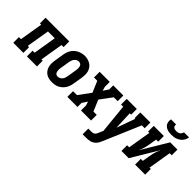

<svg xmlns="http://www.w3.org/2000/svg" viewBox="-13 -1528 2510 2510"><g transform="rotate(45 1242.5 -272.5)"><path d="M-15 0V-105H23L76 -425H52V-530H490V-425H452L399 -105H423V0H237V-105H274L327 -425H201L148 -105H172V0Z M705 8Q676 8 648 2Q620 -4 597 -19.5Q574 -35 558.5 -58Q543 -81 536 -108Q529 -135 529.5 -164.5Q530 -194 535 -223L556 -353Q560 -378 568.5 -402.5Q577 -427 591.5 -449.5Q606 -472 626.5 -489.5Q647 -507 671 -518.5Q695 -530 720 -535.5Q745 -541 771 -541Q800 -541 827.5 -533Q855 -525 878 -510Q901 -495 916.5 -472Q932 -449 939.5 -422Q947 -395 946 -365.5Q945 -336 941 -307L919 -177Q915 -152 906.5 -127.5Q898 -103 883.5 -81Q869 -59 848.5 -41Q828 -23 804.5 -11.5Q781 0 755.5 4Q730 8 705 8ZM708 -97Q725 -97 742 -105.5Q759 -114 770.5 -128Q782 -142 788 -159Q794 -176 797 -194L818 -324Q820 -336 821 -348Q822 -360 821 -372Q820 -384 817 -395.5Q814 -407 807 -415.5Q800 -424 789 -428.5Q778 -433 766 -433Q748 -433 731.5 -424.5Q715 -416 704 -401.5Q693 -387 687 -370Q681 -353 678 -336L657 -206Q655 -194 654 -182Q653 -170 654 -158.5Q655 -147 658 -135.5Q661 -124 667.5 -115Q674 -106 685 -101.5Q696 -97 708 -97Z M985 0V-105H1058L1179 -270L1113 -425H1052V-530H1239V-437L1255 -383L1303 -455V-530H1490V-425H1418L1296 -260L1362 -105H1423V0H1237V-93L1220 -147L1172 -75V0Z M1472 205V100H1530Q1543 100 1556.5 97Q1570 94 1580.5 84.5Q1591 75 1597 62.5Q1603 50 1608 38L1633 -19L1592 -425H1552V-530H1739V-425H1714L1724 -169L1816 -425H1803V-530H1990V-425H1937L1722 79Q1713 101 1701.5 122.5Q1690 144 1673 161Q1658 175 1641 184.5Q1624 194 1605 198.5Q1586 203 1567.5 204Q1549 205 1530 205Z M1985 0V-105H2023L2076 -425H2052V-530H2239V-425H2201L2183 -318Q2180 -298 2175.5 -278Q2171 -258 2165 -238Q2159 -218 2151.5 -199Q2144 -180 2135 -161L2356 -530H2490V-425H2452L2399 -105H2423V0H2237V-105H2274L2292 -212Q2295 -232 2299.5 -252Q2304 -272 2310 -292Q2316 -312 2324 -331Q2332 -350 2340 -369L2119 0ZM2295 -610Q2274 -610 2254 -612.5Q2234 -615 2216 -622.5Q2198 -630 2183 -642Q2168 -654 2159 -671.5Q2150 -689 2148.5 -709.5Q2147 -730 2151 -750H2245Q2243 -737 2246.5 -724Q2250 -711 2259.5 -703Q2269 -695 2282 -692Q2295 -689 2308 -689Q2322 -689 2335.5 -692Q2349 -695 2361 -703Q2373 -711 2380.5 -723.5Q2388 -736 2391 -750H2485Q2482 -729 2473.5 -709Q2465 -689 2450.5 -672Q2436 -655 2417.5 -642.5Q2399 -630 2378 -622.5Q2357 -615 2336 -612.5Q2315 -610 2295 -610Z"/></g></svg>

Font: Iosevka Slab Extrabold Oblique
Style: Regular
Weight: 800
Italic angle: -9°
Monospace: yes
Designer: Belleve Invis
Foundry: Belleve Invis
Version: Version 11.1.1; ttfautohint (v1.8.3)